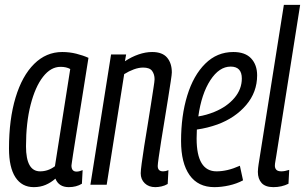

<svg xmlns="http://www.w3.org/2000/svg" viewBox="-20 -760 1255 790"><path d="M263 10Q222 10 208 -25Q190 -9 168 0.5Q146 10 119 10Q70 10 43.5 -30.5Q17 -71 17 -149Q17 -269 44 -358.5Q71 -448 120.5 -497Q170 -546 236 -546Q266 -546 294 -539Q322 -532 344 -522Q325 -403 312.5 -324Q300 -245 292 -197Q284 -149 280.5 -124Q277 -99 275.5 -90Q274 -81 274 -79Q274 -54 295 -54Q306 -54 320 -60L317 -4Q294 10 263 10ZM206 -76 269 -476Q253 -485 229 -485Q189 -485 157 -444Q125 -403 106 -329Q87 -255 87 -158Q87 -55 145 -55Q178 -55 206 -76Z M437 -536H499L494 -508Q521 -526 550 -536Q579 -546 606 -546Q648 -546 667.5 -523Q687 -500 687 -462Q687 -454 682.5 -425Q678 -396 671.5 -354.5Q665 -313 657.5 -268Q650 -223 643.5 -182Q637 -141 633 -112.5Q629 -84 629 -77Q629 -55 651 -55Q655 -55 660.5 -56Q666 -57 673 -60L670 -3Q658 4 644.5 7Q631 10 619 10Q592 10 575.5 -6Q559 -22 559 -47Q559 -58 563 -88Q567 -118 573.5 -159.5Q580 -201 587.5 -245.5Q595 -290 601 -330Q607 -370 611.5 -398Q616 -426 616 -434Q616 -454 606 -468Q596 -482 569 -482Q551 -482 530.5 -474.5Q510 -467 491 -455L419 0H352Z M980 -18Q954 -4 922.5 3Q891 10 862 10Q795 10 760 -39.5Q725 -89 725 -180Q725 -284 750.5 -367Q776 -450 824.5 -498Q873 -546 940 -546Q989 -546 1013.5 -519.5Q1038 -493 1038 -450Q1038 -381 993 -328Q948 -275 875 -248Q833 -233 790 -227Q789 -209 789 -190Q789 -55 871 -55Q893 -55 916.5 -60.5Q940 -66 967 -78ZM929 -486Q882 -486 845.5 -430Q809 -374 796 -281Q829 -286 863 -300Q914 -321 944.5 -357Q975 -393 975 -437Q975 -486 929 -486Z M1148 -740H1215L1117 -120Q1115 -106 1113 -96Q1111 -86 1111 -78Q1111 -68 1117 -61.5Q1123 -55 1138 -55Q1151 -55 1170 -61L1167 -4Q1139 10 1105 10Q1072 10 1056.5 -7Q1041 -24 1041 -53Q1041 -60 1042 -68.5Q1043 -77 1044 -84Z"/></svg>

Font: Georama Condensed
Style: Italic
Weight: 400
Width: 3
Italic angle: -9°
Designer: Jean-Baptiste Levee
Foundry: Production Type
Version: Version 1.000